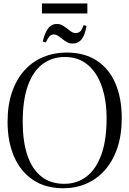

<svg xmlns="http://www.w3.org/2000/svg" viewBox="-20 -1046 726 1078"><path d="M336 11Q234.5 11 164.5 -36.5Q94.5 -84 58.5 -168Q22.5 -252 22.5 -362Q22.5 -457.5 47.8 -530Q73 -602.5 118 -651.8Q163 -701 223.2 -726Q283.5 -751 353 -751Q454 -751 523.2 -705.8Q592.5 -660.5 628 -577.8Q663.5 -495 663.5 -382.5Q663.5 -287.5 638.5 -214.2Q613.5 -141 568.8 -90.8Q524 -40.5 464.5 -14.8Q405 11 336 11ZM341 -14Q413 -14 466.2 -55Q519.5 -96 549 -177.8Q578.5 -259.5 578.5 -382.5Q578.5 -481 552.2 -558.8Q526 -636.5 473.8 -681.2Q421.5 -726 344 -726Q272.5 -726 219.2 -686.2Q166 -646.5 136.8 -565.8Q107.5 -485 107.5 -362Q107.5 -253 133.5 -175Q159.5 -97 211.5 -55.5Q263.5 -14 341 -14ZM386.5 -801.5Q370 -801.5 356.2 -809.2Q342.5 -817 330.2 -827Q318 -837 306.2 -844.8Q294.5 -852.5 282.5 -852.5Q266 -852.5 255.8 -839.5Q245.5 -826.5 237.5 -808L220 -812.5Q230 -858 249 -884.8Q268 -911.5 300 -911.5Q316.5 -911.5 330.2 -903.8Q344 -896 356.2 -886Q368.5 -876 380.2 -868.2Q392 -860.5 404 -860.5Q420.5 -860.5 430.8 -869.8Q441 -879 449 -905L466 -900.5Q456.5 -847.5 437.8 -824.5Q419 -801.5 386.5 -801.5ZM470.5 -1026.5V-970.5H215.5V-1026.5Z"/></svg>

Font: Merriweather 144pt Light
Style: Regular
Weight: 300
Version: Version 2.100